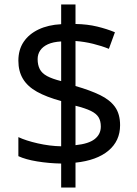

<svg xmlns="http://www.w3.org/2000/svg" viewBox="-20 -779 612 857"><path d="M253 -49Q198 -50 146 -58.5Q94 -67 62 -82V-167Q96 -151 149 -139Q202 -127 253 -126V-328Q187 -346 145 -369.5Q103 -393 82.5 -427Q62 -461 62 -508Q62 -557 85.5 -592Q109 -627 152 -647.5Q195 -668 253 -671V-759H317V-672Q370 -671 413.5 -660.5Q457 -650 493 -635L466 -561Q434 -574 395.5 -583.5Q357 -593 317 -596V-395Q383 -376 427 -354.5Q471 -333 493.5 -301.5Q516 -270 516 -220Q516 -150 464 -106.5Q412 -63 317 -53V58H253ZM317 -131Q376 -137 403 -158.5Q430 -180 430 -214Q430 -239 420 -255.5Q410 -272 385.5 -284Q361 -296 317 -307ZM253 -594Q217 -592 194 -581.5Q171 -571 159.5 -554Q148 -537 148 -515Q148 -489 157.5 -470.5Q167 -452 190 -439.5Q213 -427 253 -417Z"/></svg>

Font: binaryvertical115
Style: Book
Weight: 400
Designer: Jelle Bosma - Monotype Design Team
Foundry: Monotype Imaging Inc.
Version: Version 2.003